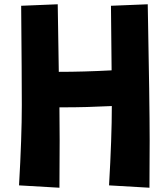

<svg xmlns="http://www.w3.org/2000/svg" viewBox="-20 -811 783 898"><path d="M258 -309Q259 -223 259 -153L258 67L69 56Q82 -169 82 -320Q82 -449 79 -784L250 -791Q253 -615 255 -475Q371 -475 502 -482Q501 -604 499 -784L671 -791Q680 -322 680 -153L679 67L490 56Q503 -167 503 -315Q384 -309 278 -309Z"/></svg>

Font: KN Bobohei
Style: Bold
Weight: 700
Designer: Kingnam Type Foundry
Version: Version 1.710;March 18, 2023